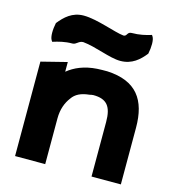

<svg xmlns="http://www.w3.org/2000/svg" viewBox="-109 -815 835 917"><g transform="rotate(15 308.5 -356.5)"><path d="M174 -580C194 -580 200 -600 223 -600C287 -594 363 -559 416 -559C474 -559 509 -592 537 -627C544 -660 545 -697 535 -712L531 -718C502 -709 472 -702 435 -702C412 -702 418 -680 400 -680C356 -684 260 -723 193 -723C136 -723 101 -689 73 -654C66 -621 65 -584 75 -569L79 -563C108 -572 137 -580 174 -580ZM370 -495H369C353 -495 337 -495 320 -494C257 -490 210 -469 176 -441V-489L49 -457V10H198V-216C198 -262 212 -297 232 -323C249 -348 276 -361 317 -365C323 -366 328 -368 335 -368C402 -368 427 -336 427 -260V10H572V-270C572 -407 516 -488 370 -495Z"/></g></svg>

Font: Bluebird
Style: SfBdExt
Weight: 700
Designer: Jasper
Foundry: Cannot Into Space Fonts
Version: Version 0.98